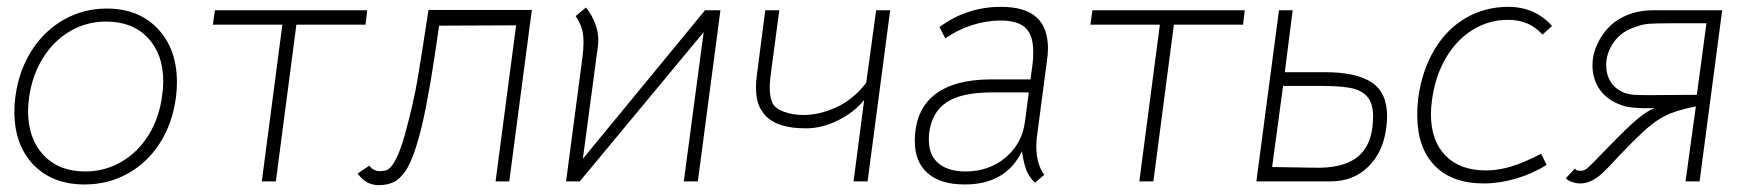

<svg xmlns="http://www.w3.org/2000/svg" viewBox="-20 -530 5119 561"><path d="M22 -204Q22 -226 25 -248Q35 -323 72 -381.5Q109 -440 166.5 -472.5Q224 -505 292 -505Q385 -505 441 -446Q497 -387 497 -289Q497 -268 494 -245Q484 -170 447.5 -112.5Q411 -55 353.5 -23Q296 9 227 9Q133 9 77.5 -49Q22 -107 22 -204ZM454 -253Q457 -273 457 -292Q457 -372 412 -419.5Q367 -467 290 -467Q233 -467 185 -439Q137 -411 105.5 -360.5Q74 -310 65 -245Q62 -224 62 -206Q62 -125 107 -77Q152 -29 229 -29Q286 -29 334.5 -57Q383 -85 414.5 -136Q446 -187 454 -253Z M805 -458H602L608 -500H1053L1048 -458H846L786 0H745Z M1025 -23 1059 -46Q1071 -30 1089 -30Q1096 -30 1102 -31Q1108 -32 1110 -33Q1138 -46 1163.5 -138.5Q1189 -231 1201.5 -307Q1214 -383 1232 -501H1534L1468 0H1428L1488 -456L1263 -455Q1237 -268 1214.5 -170.5Q1192 -73 1166 -32Q1148 -6 1129.5 2.5Q1111 11 1086 11Q1049 11 1025 -23Z M2040 -500H2085L2019 0H1978L2036 -436L1674 0H1634L1682 -364Q1685 -388 1685 -406Q1685 -431 1679.5 -448Q1674 -465 1662 -483L1692 -508Q1711 -485 1721 -455.5Q1731 -426 1727 -395L1683 -66Z M2335 -155Q2237 -155 2206 -206Q2189 -230 2189 -274Q2189 -296 2191 -307L2216 -500H2257L2231 -305Q2229 -285 2229 -275Q2229 -246 2237 -229Q2245 -213 2270.5 -203.5Q2296 -194 2327 -194Q2375 -194 2424.5 -217Q2474 -240 2511 -288L2540 -500H2581L2515 0H2474L2505 -238Q2475 -201 2428 -178Q2381 -155 2335 -155Z M2966 -88Q2919 9 2799 9Q2728 9 2690.5 -24Q2653 -57 2653 -117Q2653 -207 2710 -252.5Q2767 -298 2876 -298H2991L2997 -343Q2999 -356 2999 -379Q2999 -427 2976.5 -448.5Q2954 -470 2903 -470Q2862 -470 2820 -456.5Q2778 -443 2742 -418L2725 -451Q2805 -510 2905 -510Q2974 -510 3008 -480Q3042 -450 3042 -388Q3042 -372 3039 -352L3011 -140Q3008 -121 3008 -103Q3008 -51 3031 -19L3004 4Q2986 -14 2978.5 -34Q2971 -54 2966 -88ZM2975 -176 2986 -260H2878Q2790 -260 2746.5 -231.5Q2703 -203 2695 -142Q2694 -135 2694 -121Q2694 -76 2722.5 -52.5Q2751 -29 2801 -29Q2870 -29 2918.5 -70Q2967 -111 2975 -176Z M3369 -458H3166L3172 -500H3617L3612 -458H3410L3350 0H3309Z M3757 -500 3734 -319H3853Q3942 -319 3987.5 -289.5Q4033 -260 4033 -189Q4033 -174 4030 -154Q4021 -85 3977.5 -42.5Q3934 0 3868 0H3651L3717 -500ZM3990 -158Q3992 -180 3992 -189Q3992 -228 3975 -247.5Q3958 -267 3926 -273Q3894 -279 3838 -279H3729L3697 -42L3821 -40Q3898 -38 3940 -66.5Q3982 -95 3990 -158Z M4121 -194Q4121 -219 4124 -244Q4135 -324 4171 -384.5Q4207 -445 4263 -477.5Q4319 -510 4387 -510Q4465 -510 4515 -454L4487 -429Q4467 -451 4442.5 -461.5Q4418 -472 4386 -472Q4330 -472 4282.5 -442.5Q4235 -413 4204 -359.5Q4173 -306 4164 -237Q4161 -216 4161 -196Q4161 -119 4203.5 -75.5Q4246 -32 4322 -32Q4358 -32 4397 -44Q4436 -56 4483 -81L4499 -48Q4457 -22 4409 -8Q4361 6 4316 6Q4222 6 4171.5 -46.5Q4121 -99 4121 -194Z M4555 -9 4582 -38Q4584 -33 4589.5 -32Q4595 -31 4600 -31Q4609 -31 4618.5 -39Q4628 -47 4646 -66L4680 -101Q4738 -161 4770 -187Q4794 -206 4814 -214Q4778 -213 4752 -215.5Q4726 -218 4707 -227Q4670 -243 4651.5 -272.5Q4633 -302 4633 -339Q4633 -374 4650.5 -408Q4668 -442 4697 -465Q4745 -500 4810 -500H5012L4946 0H4905L4935 -219Q4878 -208 4846 -192Q4814 -176 4779 -143Q4753 -119 4711 -75Q4686 -47 4662 -24Q4644 -8 4628.5 -1Q4613 6 4597 6Q4586 6 4574 2Q4562 -2 4555 -9ZM4801 -252 4938 -253 4966 -462H4869Q4817 -462 4798 -460.5Q4779 -459 4761 -452Q4718 -439 4695.5 -407Q4673 -375 4673 -340Q4673 -312 4686.5 -290.5Q4700 -269 4728 -258Q4742 -254 4754.5 -253Q4767 -252 4801 -252Z"/></svg>

Font: Bellota Text Light
Style: Italic
Weight: 300
Italic angle: -7.5°
Designer: Kemie Guaida
Foundry: Kemie Guaida
Version: Version 4.001